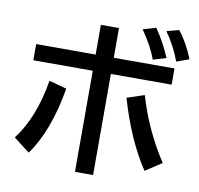

<svg xmlns="http://www.w3.org/2000/svg" viewBox="-97 -981 1185 1146"><g transform="rotate(10 495.0 -408.0)"><path d="M431.2 -828.1H541V-647.9H909.2V-549.8H541V63H431.2V-549.8H70.8V-647.9H431.2ZM42 -77.1Q149.9 -218.3 187 -445.8L293.9 -417Q249 -153.3 139.2 -2ZM838.9 -15.1Q729 -180.2 657.2 -425.8L762.2 -460.9Q821.8 -256.8 938 -80.1ZM772 -676.8Q745.6 -753.4 681.2 -845.2L759.8 -868.2Q814.9 -789.1 851.1 -701.2ZM912.1 -689.9Q877 -784.2 822.8 -858.9L897 -878.9Q949.2 -814 987.8 -717.8Z"/></g></svg>

Font: FORM UDPGothic
Style: Bold
Weight: 700
Foundry: Pronama LLC
Version: Version 1.051